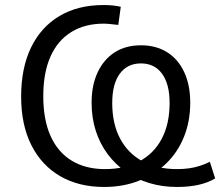

<svg xmlns="http://www.w3.org/2000/svg" viewBox="-20 -734 875 763"><path d="M394 9Q293 9 219 -34Q145 -77 104.5 -157.5Q64 -238 64 -350Q64 -464 103.5 -545.5Q143 -627 216.5 -670.5Q290 -714 391 -714Q413 -714 430.5 -712Q448 -710 460 -707L450 -635Q432 -637 417.5 -638.5Q403 -640 392 -640Q317 -640 263 -606.5Q209 -573 180.5 -509Q152 -445 152 -352Q152 -258 181 -193.5Q210 -129 265 -95.5Q320 -62 397 -62Q476 -62 534 -93Q592 -124 623 -183Q654 -242 654 -325Q654 -400 624 -441Q594 -482 540 -482Q486 -482 456 -441Q426 -400 426 -325Q426 -242 457.5 -183Q489 -124 546.5 -93Q604 -62 684 -62Q708 -62 730.5 -65Q753 -68 774.5 -75Q796 -82 814 -91L835 -25Q807 -8 769 0.5Q731 9 683 9Q625 9 573.5 -6.5Q522 -22 480 -51.5Q438 -81 407.5 -122Q377 -163 360.5 -214.5Q344 -266 344 -326Q344 -396 368.5 -447.5Q393 -499 436.5 -526.5Q480 -554 540 -554Q600 -554 644 -526.5Q688 -499 712 -447.5Q736 -396 736 -326Q736 -252 711 -190Q686 -128 640 -84Q594 -40 531.5 -15.5Q469 9 394 9Z"/></svg>

Font: Nunito Sans 11pt
Style: Regular
Weight: 400
Version: Version 3.101;gftools[0.9.27]